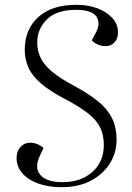

<svg xmlns="http://www.w3.org/2000/svg" viewBox="-20 -765 551 799"><path d="M465 -183Q465 -129 437 -84.5Q409 -40 358 -13Q307 14 236 14Q181 14 138.5 -1.5Q96 -17 72.5 -44.5Q49 -72 49 -107Q49 -136 65 -153.5Q81 -171 105 -171Q137 -171 161 -149L146 -117Q122 -67 148 -37Q174 -7 240 -7Q317 -7 364.5 -49.5Q412 -92 412 -162Q412 -203 397 -234Q382 -265 348 -292Q314 -319 258 -349Q190 -384 152 -416.5Q114 -449 98.5 -483.5Q83 -518 83 -557Q83 -643 139.5 -694Q196 -745 298 -745Q346 -745 385 -730.5Q424 -716 447.5 -690Q471 -664 471 -630Q471 -604 456.5 -588.5Q442 -573 419 -573Q402 -573 386.5 -580Q371 -587 362 -597L379 -629Q400 -669 381 -696.5Q362 -724 295 -724Q216 -724 175.5 -684.5Q135 -645 135 -588Q135 -554 149 -524.5Q163 -495 197 -466.5Q231 -438 290 -407Q347 -376 386 -345Q425 -314 445 -275.5Q465 -237 465 -183Z"/></svg>

Font: Literata 72pt Light
Style: Italic
Weight: 300
Italic angle: -2°
Designer: Latin by Veronika Burian and Jose Scaglione. Greek by Irene Vlachou. Cyrillic by Vera Evstafieva
Foundry: TypeTogether
Version: Version 3.002